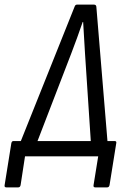

<svg xmlns="http://www.w3.org/2000/svg" viewBox="-62 -675 549 829"><path d="M433 -66Q442 -66 440 -57L411 124Q409 134 401 134H349Q340 134 342 124L362 0H46L27 124Q25 134 17 134H-35Q-44 134 -42 124L-13 -57Q-11 -66 -4 -66H28L260 -646Q263 -655 270 -655H344Q353 -655 354 -646L402 -66ZM246 -445 100 -66H330L305 -445Q303 -479 301 -512.5Q299 -546 297 -580H295Q283 -545 271 -512Q259 -479 246 -445Z"/></svg>

Font: Sofia Sans Condensed
Style: Italic
Weight: 400
Italic angle: -9°
Designer: Botio Nikoltchev, Ani Petrova
Foundry: lettersoup
Version: Version 4.101